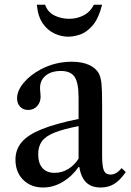

<svg xmlns="http://www.w3.org/2000/svg" viewBox="-20 -802 568 832"><path d="M167 10.5Q113.5 10.5 80.2 -23Q47 -56.5 47 -110Q47 -154 74 -186Q101 -218 161.2 -242.2Q221.5 -266.5 320.5 -286.5V-380Q320.5 -443.5 303.2 -469Q286 -494.5 244 -494.5Q202.5 -494.5 178 -474.5Q153.5 -454.5 153.5 -420.5Q153.5 -411 154.8 -401.8Q156 -392.5 156 -384Q156 -358.5 140.8 -342Q125.5 -325.5 102 -325.5Q80.5 -325.5 67.2 -339.5Q54 -353.5 54 -376Q54 -408.5 82.2 -442.8Q110.5 -477 157 -501.5Q219 -534.5 291.5 -534.5Q335 -534.5 365.2 -521Q395.5 -507.5 409 -482.5Q417 -465.5 419.8 -439.5Q422.5 -413.5 422.5 -352.5V-129Q422.5 -80.5 430.2 -63Q438 -45.5 459.5 -45.5Q484 -45.5 507 -73.5L525 -56.5Q500.5 -21 475.2 -5.2Q450 10.5 416.5 10.5Q376 10.5 353.5 -11.5Q331 -33.5 323.5 -78.5H320.5Q292 -37.5 251.5 -13.5Q211 10.5 167 10.5ZM217 -53Q248 -53 275 -69.2Q302 -85.5 320.5 -114.5V-255.5Q253.5 -242.5 215.2 -227Q177 -211.5 161.2 -189.2Q145.5 -167 145.5 -133.5Q145.5 -95 163.8 -74Q182 -53 217 -53ZM276 -643Q247 -643 217.5 -656Q188 -669 166.2 -699.2Q144.5 -729.5 139.5 -781.5H175.5Q187 -749 216.2 -734.8Q245.5 -720.5 280 -720.5Q312.5 -720.5 341.2 -734.8Q370 -749 387 -781.5H422.5Q406.5 -719.5 380 -690Q353.5 -660.5 325.5 -651.8Q297.5 -643 276 -643Z"/></svg>

Font: Libre Caslon Text
Style: Regular
Weight: 400
Designer: Pablo Impallari, Rodrigo Fuenzalida, Katja Schimmel
Foundry: Pablo Impallari, Rodrigo Fuenzalida
Version: Version 2.000